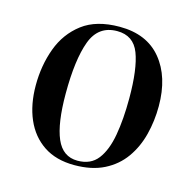

<svg xmlns="http://www.w3.org/2000/svg" viewBox="-85 -616 727 717"><g transform="rotate(15 278.0 -257.5)"><path d="M262 14Q191 14 143 -18Q95 -50 70.5 -106.5Q46 -163 46 -237Q46 -314 70.5 -380.5Q95 -447 149 -488Q203 -529 293 -529Q398 -529 454 -461Q510 -393 510 -280Q510 -223 496.5 -170Q483 -117 453.5 -75.5Q424 -34 376.5 -10Q329 14 262 14ZM269 -5Q320 -5 347 -40Q374 -75 385 -137Q396 -199 396 -280Q396 -394 373.5 -452.5Q351 -511 288 -511Q215 -511 188.5 -439Q162 -367 162 -236Q162 -121 187 -63Q212 -5 269 -5Z"/></g></svg>

Font: Literata 72pt Medium
Style: Italic
Weight: 500
Italic angle: -2°
Designer: Latin by Veronika Burian and Jose Scaglione. Greek by Irene Vlachou. Cyrillic by Vera Evstafieva
Foundry: TypeTogether
Version: Version 3.002